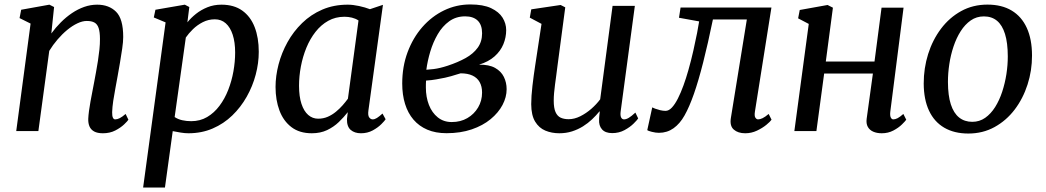

<svg xmlns="http://www.w3.org/2000/svg" viewBox="-20 -589 4700 863"><path d="M210.7 -438.6Q230 -465.1 253.5 -488.6Q276.9 -512.1 303.4 -530Q329.9 -547.9 358.5 -558Q387 -568 416.7 -568Q469.8 -568 501.8 -536.1Q533.8 -504.3 533.8 -422.8Q533.8 -401.6 529.3 -370.6Q524.9 -339.6 519.2 -306.8Q513.5 -274 508.7 -247Q504.3 -222 498.8 -193Q493.3 -164.1 489 -135.8Q484.8 -107.5 484.1 -84.8Q483.8 -67.9 487.5 -60.1Q491.1 -52.4 497.6 -52.4Q507.2 -52.4 518.3 -58Q529.4 -63.6 544.6 -76.8L557.1 -50.9Q553.5 -44.8 538 -29.9Q522.5 -15.1 498.2 -2.5Q473.9 10 442.5 10Q418.2 10 403.5 2.1Q388.8 -5.9 382.4 -20.4Q376 -35 376.7 -55.3Q377.4 -70.5 380 -90.5Q382.6 -110.4 386.7 -132.7Q390.8 -155.1 395.2 -177.7Q399.6 -200.3 403.4 -220.6Q407.3 -241.7 411.8 -266Q416.3 -290.3 420.3 -316Q424.3 -341.7 426.9 -366.6Q429.5 -391.6 429.3 -413.8Q429.2 -445.6 423.3 -463Q417.5 -480.4 404.6 -487.6Q391.8 -494.8 370.1 -494.8Q350.3 -494.8 327.7 -484Q305 -473.3 282.4 -454.7Q259.7 -436 238.8 -411.7Q217.8 -387.3 201.4 -360.3L152.5 0H53L117.5 -483L67.9 -507.7L75.2 -545.2L202 -568L223.1 -557.4Z M623.3 254 724.3 -488.4 671.3 -510.5 678.6 -545.2 810.7 -568 830.9 -557.4 822.3 -488.7Q838.2 -508.6 860.9 -526.7Q883.7 -544.8 912.4 -556.4Q941.1 -568 975.2 -568Q1031.7 -568 1068.9 -541.4Q1106.1 -514.8 1124.6 -467.2Q1143.1 -419.6 1143.1 -356Q1143.1 -305.3 1129.3 -253.3Q1115.6 -201.4 1088.9 -154.2Q1062.3 -107 1024 -70Q985.7 -32.9 936.1 -11.5Q886.5 10 827 10Q810.4 10 792 6.9Q773.5 3.8 756.4 0.4L721.4 254ZM765 -62.9Q780.2 -52.8 799.2 -48.6Q818.2 -44.3 839.3 -44.3Q879.4 -44.3 911.1 -63Q942.8 -81.7 966.5 -113.4Q990.3 -145.1 1005.9 -185.1Q1021.5 -225.1 1029.2 -268.4Q1036.9 -311.6 1036.9 -352.8Q1036.9 -399.3 1026 -432.7Q1015.1 -466.2 994.8 -484.2Q974.5 -502.2 945.6 -502.2Q916.7 -502.2 891.6 -489.4Q866.5 -476.6 847.1 -457.6Q827.7 -438.6 815.2 -420.3Z M1636 -92.9Q1632.8 -69.7 1639.7 -61Q1646.5 -52.4 1655 -52.4Q1664.2 -52.4 1674.3 -58.8Q1684.5 -65.3 1699.3 -78.6L1713.3 -53Q1709.3 -46.3 1694.2 -31.1Q1679.1 -15.9 1655.5 -2.9Q1631.8 10 1602.4 10Q1574.1 10 1556.5 -4.9Q1538.9 -19.9 1539.5 -53.8L1543.2 -84.8Q1525.5 -62.2 1502.8 -40.3Q1480.1 -18.5 1450.2 -4.2Q1420.3 10 1381.4 10Q1326.2 10 1290.1 -17.5Q1254 -44.9 1236.2 -92.1Q1218.5 -139.4 1218.5 -198.1Q1218.5 -247.4 1232.1 -299.5Q1245.7 -351.6 1272.3 -399.5Q1298.8 -447.3 1338 -485.4Q1377.1 -523.6 1428.6 -545.8Q1480 -568 1543 -568Q1566 -568 1593.8 -562Q1621.7 -555.9 1642.8 -547.7L1701.3 -567.3ZM1591.4 -497Q1577.9 -505.8 1561.9 -509.7Q1545.8 -513.7 1528.4 -513.7Q1487.9 -513.7 1455.3 -495.4Q1422.7 -477.2 1398.2 -445.8Q1373.6 -414.5 1357.1 -374.3Q1340.7 -334.2 1332.4 -290.2Q1324.1 -246.3 1324.1 -203.4Q1324.1 -155.2 1335.1 -122.1Q1346 -89.1 1365.4 -72.3Q1384.7 -55.5 1410.1 -55.5Q1433.3 -55.5 1453.2 -64.1Q1473.1 -72.8 1489.8 -86.6Q1506.5 -100.4 1520.1 -115.8Q1533.6 -131.3 1543.8 -145.3Z M1987.1 9.7Q1937.9 9.7 1900.8 -6.1Q1863.7 -21.9 1838.5 -51.3Q1813.3 -80.8 1800.6 -121.9Q1787.9 -163 1787.9 -213.5Q1787.9 -289.7 1812 -354.3Q1836.1 -419 1878.3 -467.3Q1920.5 -515.5 1975.9 -542.3Q2031.2 -569 2094 -569Q2151.8 -569 2187.3 -552.4Q2222.7 -535.7 2239 -509.5Q2255.2 -483.2 2255.2 -453.7Q2255.2 -421.2 2242.6 -390.3Q2229.9 -359.5 2202.9 -335.5Q2176 -311.5 2133.1 -298.3Q2178.2 -299 2205.3 -283.8Q2232.4 -268.6 2244.8 -243.3Q2257.2 -218 2257.2 -188.1Q2257.2 -152.2 2238.7 -117.2Q2220.2 -82.2 2185.2 -53.4Q2150.2 -24.5 2100.1 -7.4Q2050 9.7 1987.1 9.7ZM2010.5 -40.4Q2050 -40.4 2080.6 -58.1Q2111.2 -75.9 2129 -106Q2146.8 -136.2 2146.8 -172.9Q2146.8 -200.6 2135.9 -220Q2125.1 -239.3 2103.6 -249.4Q2082.2 -259.4 2050.3 -259.4Q2043.1 -257.7 2032.1 -254Q2021.1 -250.4 2007.8 -246.6Q1994.5 -242.8 1980.3 -239.7Q1962.3 -236 1940.9 -232.2Q1919.5 -228.4 1895 -226.8Q1894.5 -218.8 1894.3 -210.9Q1894.2 -203 1894.2 -195.7Q1894.2 -152.8 1907.9 -117.5Q1921.7 -82.2 1947.9 -61.3Q1974.1 -40.4 2010.5 -40.4ZM1896.3 -275.5Q1913.8 -276.5 1928.7 -278.5Q1943.6 -280.4 1958.9 -284.1Q1974.1 -287.7 1992.2 -293.6Q2038 -308.7 2072.9 -328.1Q2107.7 -347.5 2127.3 -374.7Q2146.9 -401.9 2146.9 -439.4Q2146.9 -477.3 2127.1 -496.4Q2107.4 -515.5 2070.8 -515.5Q2029.8 -515.5 1999.1 -493.3Q1968.4 -471.1 1947.5 -435.1Q1926.5 -399.1 1914 -357.1Q1901.5 -315.2 1896.3 -275.5Z M2494.1 10Q2459.8 10 2431.2 -1.9Q2402.6 -13.9 2385.3 -42.4Q2368 -70.8 2367.7 -120.7Q2367.7 -138.2 2369.1 -159Q2370.5 -179.8 2373.2 -202.9Q2375.8 -226 2379 -249.4Q2382.1 -272.9 2385.6 -294.8L2414 -481.7L2361.3 -509.7L2367.9 -547L2499.9 -566.6L2520.7 -556L2485.5 -290.8Q2483 -269.3 2480.1 -248.8Q2477.2 -228.2 2474.7 -208.8Q2472.1 -189.5 2470.5 -171.4Q2468.9 -153.3 2468.9 -136.6Q2468.9 -103.3 2477 -85.2Q2485 -67.1 2500 -60.1Q2515.1 -53.2 2535.9 -53.2Q2561.8 -53.2 2588.2 -66.4Q2614.7 -79.7 2638.1 -100.1Q2661.4 -120.6 2677.7 -142.6L2733.4 -562.6H2833.5L2769.8 -88.6Q2767.3 -69.9 2771.8 -61.1Q2776.3 -52.4 2784.8 -52.4Q2794.4 -52.4 2806.1 -59.3Q2817.8 -66.2 2835.9 -82.9L2848.5 -56.7Q2844.2 -49.7 2828.1 -33.7Q2812.1 -17.8 2787.2 -4.2Q2762.4 9.3 2731.7 9.3Q2700.8 9.3 2685.9 -7.6Q2670.9 -24.4 2672.9 -52.7Q2672.8 -54.6 2673 -58.5Q2673.2 -62.3 2673.7 -67.3Q2674.3 -72.3 2674.8 -77.6Q2675.3 -82.8 2675.8 -87.4L2674.5 -88.4Q2659.8 -70.3 2641.4 -52.8Q2623 -35.3 2600.4 -21.1Q2577.7 -7 2551.3 1.5Q2524.8 10 2494.1 10Z M3373.3 -87.9Q3370.1 -67.8 3375.3 -60.1Q3380.6 -52.4 3387.3 -52.4Q3396.4 -52.4 3407.8 -57.9Q3419.3 -63.4 3435 -76.8L3447.9 -50.9Q3442.2 -42.4 3424.6 -27.9Q3407 -13.4 3382.2 -1.7Q3357.4 10 3329.5 10Q3297.2 10 3278.3 -6.5Q3259.3 -23 3265.1 -58.6L3336.9 -501.6H3184.4Q3161.8 -392 3140.7 -309Q3119.6 -226 3099 -167Q3078.3 -107.9 3056.8 -70Q3036.2 -33.1 3007.4 -12.5Q2978.6 8 2941.7 8Q2927.5 8 2910 3.6Q2892.4 -0.9 2889.3 -4L2911.7 -106.3Q2914.9 -104.3 2924.7 -100.6Q2934.5 -97 2947.1 -93.8Q2959.8 -90.7 2971.5 -90.7Q2986.3 -90.7 3000.2 -105.7Q3014.1 -120.7 3027.1 -146.4Q3040.1 -172.1 3052 -204.8Q3063.9 -237.5 3073.9 -272.9Q3086.7 -318 3096.6 -362Q3106.6 -406.1 3113.3 -440.9Q3120 -475.8 3122.5 -492.8L3031.9 -509.2L3039 -555.1H3447.4Z M3981.8 -87.9Q3979.6 -69.5 3983.9 -60.9Q3988.1 -52.4 3995.1 -52.4Q4003.9 -52.4 4014.4 -57.7Q4024.8 -63 4040.4 -76.8L4053.4 -50.9Q4049.1 -44.5 4034.1 -29.7Q4019 -14.8 3995.6 -2.4Q3972.2 10 3943.3 10Q3921.3 10 3905 2.8Q3888.7 -4.3 3880.6 -18.9Q3872.5 -33.5 3875.5 -55.3L3903.5 -258.4H3684.4L3649.6 0H3550.5L3615.2 -481.5L3567.4 -506.6L3574.7 -544.1L3699.8 -566.6L3723.8 -554.4L3691.8 -312.4H3910.7L3942.4 -554.5H4041.3Z M4418.2 -568.3Q4482.8 -568.3 4527.3 -541.5Q4571.9 -514.8 4595.2 -463.7Q4618.6 -412.7 4618.7 -339.7Q4618.9 -271.9 4598.6 -209Q4578.4 -146.1 4540.7 -96.4Q4502.9 -46.8 4450.1 -17.8Q4397.3 11.2 4332.5 11.2Q4269.2 11.2 4224.3 -15Q4179.3 -41.2 4155.8 -91.5Q4132.2 -141.8 4131.9 -213.4Q4131.8 -282.4 4151.8 -346.1Q4171.9 -409.8 4209.6 -459.9Q4247.2 -509.9 4300.1 -539.1Q4353.1 -568.3 4418.2 -568.3ZM4402.4 -515.3Q4369.3 -515.3 4343.3 -497.2Q4317.3 -479.1 4298 -448.6Q4278.6 -418.1 4265.8 -379.7Q4253 -341.3 4246.9 -300.2Q4240.7 -259.1 4240.8 -220.4Q4241 -159.5 4253.8 -119.9Q4266.7 -80.2 4291.1 -60.8Q4315.6 -41.4 4350.2 -41.4Q4382.5 -41.4 4408.2 -59.4Q4433.8 -77.4 4453 -107.9Q4472.1 -138.4 4484.7 -176.7Q4497.2 -214.9 4503.6 -255.9Q4509.9 -296.9 4509.8 -335.6Q4509.7 -396.6 4497.3 -436.3Q4485 -476 4461.4 -495.6Q4437.7 -515.3 4402.4 -515.3Z"/></svg>

Font: Merriweather Light
Style: Italic
Weight: 300
Italic angle: -7.8°
Designer: Eben Sorkin
Foundry: Eben Sorkin
Version: Version 2.101